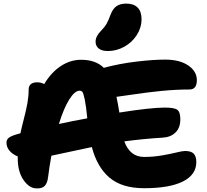

<svg xmlns="http://www.w3.org/2000/svg" viewBox="-20 -1045 1157 1073"><path d="M583 -759.8Q549.3 -759.8 531.7 -773.9Q514.2 -788.1 514.2 -812Q514.2 -842.3 543.9 -872.1Q564 -892.1 575.4 -912.1Q586.9 -932.1 598.1 -963.9Q611.3 -997.6 632.1 -1011.2Q652.8 -1024.9 686 -1024.9Q727.1 -1024.9 749 -1002.9Q771 -981 771 -938Q771 -890.6 744.4 -849.1Q717.8 -807.6 674.3 -783.7Q630.9 -759.8 583 -759.8ZM184.1 7.8Q144 7.8 111.6 -38.8Q79.1 -85.4 79.1 -160.2V-170.9Q50.8 -182.1 33.4 -202.4Q16.1 -222.7 16.1 -248Q16.1 -265.6 31.2 -276.6Q46.4 -287.6 92.8 -299.8H94.2Q99.6 -327.1 113 -379.2Q126.5 -431.2 133.3 -469.2Q140.1 -507.3 140.1 -543.9Q140.1 -585 189 -585Q208 -585 227.1 -575.2Q266.6 -641.1 320.1 -676Q373.5 -710.9 433.1 -710.9Q515.1 -710.9 560.1 -666Q647.5 -689.5 741.7 -700.7Q835.9 -711.9 902.8 -711.9Q983.9 -711.9 1032 -679.2Q1080.1 -646.5 1080.1 -597.2Q1080.1 -544.9 1039.1 -544.9Q963.9 -544.9 882.8 -536.9Q801.8 -528.8 725.8 -517.3Q649.9 -505.9 630.9 -503.9Q640.1 -461.9 647 -416Q822.8 -443.8 901.9 -443.8Q954.6 -443.8 971.2 -431.2Q987.8 -418.5 987.8 -377.9Q987.8 -331.5 961.4 -305.2Q935.1 -278.8 891.1 -275.9Q778.8 -269 674.8 -254.9Q706.1 -168 785.2 -168Q835.9 -168 884.5 -176.3Q933.1 -184.6 966.3 -192.9Q999.5 -201.2 1014.2 -201.2Q1049.3 -201.2 1063.2 -185.5Q1077.1 -169.9 1077.1 -139.2Q1077.1 -68.4 1002.2 -30.8Q927.2 6.8 785.2 6.8Q662.1 6.8 592.5 -51.8Q522.9 -110.4 493.2 -223.1Q449.7 -214.4 374.5 -197.8Q299.3 -181.2 267.1 -174.8Q255.4 -110.4 249 -57.1Q245.1 -22 230 -6.3Q214.8 9.3 184.1 7.8ZM424.8 -538.1Q397.9 -538.1 367.2 -489.3Q336.4 -440.4 309.1 -352.1Q387.2 -369.1 467.8 -383.8Q460.9 -454.1 453.6 -489Q446.3 -523.9 440.7 -531Q435.1 -538.1 424.8 -538.1Z"/></svg>

Font: Shantell Sans Irregular
Style: Regular
Weight: 800
Designer: Stephen Nixon, Anya Danilova, Shantell Martin
Foundry: Arrow Type
Version: Version 1.006;[9816181b4]